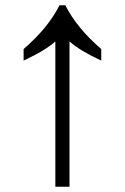

<svg xmlns="http://www.w3.org/2000/svg" viewBox="-20 -712 476 732"><path d="M191 0V-554Q152 -519 70 -481V-525Q163 -605 207 -692H229Q273 -605 366 -525V-481Q284 -519 245 -554V0Z"/></svg>

Font: hexoriya15
Style: Book
Weight: 400
Designer: Jelle Bosma - Monotype Design Team
Foundry: Monotype Imaging Inc.
Version: Version 2.003